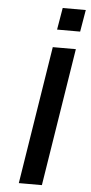

<svg xmlns="http://www.w3.org/2000/svg" viewBox="-61 -943 466 978"><g transform="rotate(5 172.5 -454.0)"><path d="M74 0 186 -705H304L192 0ZM200 -796 219 -908H337L318 -796Z"/></g></svg>

Font: Nunito Sans 7pt SemiExpanded SemiBold
Style: Italic
Weight: 600
Width: 6
Italic angle: -9°
Designer: Vernon Adams
Foundry: Vernon Adams
Version: Version 3.101;gftools[0.9.27]